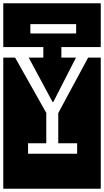

<svg xmlns="http://www.w3.org/2000/svg" viewBox="-32 -937 634 1170"><path d="M232 -586V-650H-12V-917H582V-650H342V-586H431L293 -316H288L143 -586ZM153 -733H432V-790H153ZM582 213H-12V-586H60L250 -249V-64H139V0H438V-64H323V-248L505 -586H582Z"/></svg>

Font: Zilla Slab Highlight Regular
Style: Regular
Weight: 400
Designer: Typotheque Type Foundry
Foundry: Typotheque type foundry
Version: Version 1.1; 2017; ttfautohint (v1.6)